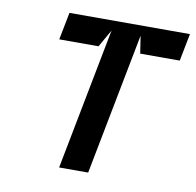

<svg xmlns="http://www.w3.org/2000/svg" viewBox="-68 -642 718 703"><g transform="rotate(10 291.5 -290.0)"><path d="M115 -470H261L298 -535L196 -8H304L406 -535L416 -470H563L583 -572H135Z"/></g></svg>

Font: Charger Eco
Style: Obl
Weight: 1000
Designer: Jasper
Foundry: Cannot Into Space Fonts
Version: Version 1.1